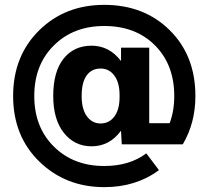

<svg xmlns="http://www.w3.org/2000/svg" viewBox="-20 -655 858 790"><path d="M478 -116H477Q430 -53 357 -53Q287 -53 243 -108Q199 -163 199 -260Q199 -360 241.5 -413.5Q284 -467 357 -467Q429 -467 477 -405H478V-459H594V-148H678Q697 -198 697 -260Q697 -389 617.5 -468.5Q538 -548 409 -548Q282 -548 201.5 -468Q121 -388 121 -260Q121 -132 201.5 -52Q282 28 409 28Q513 28 582 -24L634 45Q540 115 409 115Q250 115 142 10Q34 -95 34 -260Q34 -424 140.5 -529.5Q247 -635 409 -635Q573 -635 678.5 -530.5Q784 -426 784 -260Q784 -149 732 -61H481ZM316 -260Q316 -206 337.5 -176.5Q359 -147 394 -147Q429 -147 450.5 -175.5Q472 -204 472 -256V-264Q472 -315 450.5 -344Q429 -373 394 -373Q357 -373 336.5 -344.5Q316 -316 316 -260Z"/></svg>

Font: M PLUS 1p
Style: Bold
Weight: 700
Version: Version 1.062